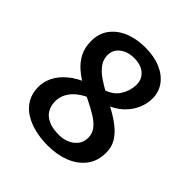

<svg xmlns="http://www.w3.org/2000/svg" viewBox="-202 -901 1056 1056"><g transform="rotate(45 326.0 -373.0)"><path d="M331.5 8Q279 8 231.2 -3.2Q183.5 -14.5 146.2 -37.8Q109 -61 87.5 -97.8Q66 -134.5 66 -186Q66 -223 84 -261.2Q102 -299.5 142.5 -334.2Q183 -369 250 -394.5L312.5 -342Q276.5 -328.5 248.2 -306.8Q220 -285 203.8 -256.5Q187.5 -228 187.5 -194Q187.5 -159 203 -132.8Q218.5 -106.5 250.8 -91.8Q283 -77 333.5 -77Q365.5 -77 394 -89Q422.5 -101 440.5 -124Q458.5 -147 458.5 -180Q458.5 -214 438.8 -238.8Q419 -263.5 386.5 -283.8Q354 -304 315 -323Q276 -342 237 -363.8Q198 -385.5 165.2 -413.5Q132.5 -441.5 112.8 -479.2Q93 -517 93 -568.5Q93 -627 124 -668.5Q155 -710 208.2 -732Q261.5 -754 329.5 -754Q398.5 -754 449.2 -732.2Q500 -710.5 528 -671.8Q556 -633 556 -582Q556 -544 539 -503.5Q522 -463 485.5 -428.8Q449 -394.5 390.5 -374L331 -427Q387.5 -444.5 413 -485Q438.5 -525.5 440 -570Q442 -614 411.8 -641.8Q381.5 -669.5 327 -669.5Q278 -669.5 244.8 -644.2Q211.5 -619 211.5 -577Q211.5 -542 231.8 -514.8Q252 -487.5 285.2 -464.8Q318.5 -442 358.2 -421Q398 -400 438 -378Q478 -356 511.5 -329.8Q545 -303.5 565.5 -270.5Q586 -237.5 586.5 -195Q587 -127 552.2 -82Q517.5 -37 459.5 -14.5Q401.5 8 331.5 8Z"/></g></svg>

Font: Merriweather Sans Medium
Style: Regular
Weight: 500
Designer: Eben Sorkin
Foundry: Eben Sorkin
Version: Version 2.001